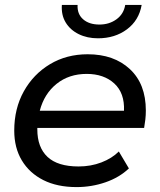

<svg xmlns="http://www.w3.org/2000/svg" viewBox="-20 -756 651 782"><path d="M292 6Q213 6 156.5 -22.5Q100 -51 69 -102.5Q38 -154 38 -224Q38 -314 77 -384Q116 -454 183.5 -494.5Q251 -535 337 -535Q444 -535 509 -474.5Q574 -414 574 -306Q574 -287 572 -269.5Q570 -252 567 -235H132Q132 -232 132 -229Q132 -156 173.5 -117Q215 -78 300 -78Q350 -78 393 -94.5Q436 -111 464 -139L505 -70Q466 -33 409.5 -13.5Q353 6 292 6ZM142 -305H485Q488 -377 445.5 -416Q403 -455 333 -455Q261 -455 210.5 -414.5Q160 -374 142 -305ZM379 -600Q335 -600 300.5 -617Q266 -634 247.5 -664.5Q229 -695 232 -736H296Q294 -699 318.5 -677.5Q343 -656 385 -656Q425 -656 454.5 -677.5Q484 -699 490 -736H557Q546 -673 497 -636.5Q448 -600 379 -600Z"/></svg>

Font: Montserrat Medium
Style: Italic
Weight: 500
Italic angle: -11.3°
Designer: Julieta Ulanovsky
Foundry: Julieta Ulanovsky
Version: Version 9.000; ttfautohint (v1.8.4.7-5d5b)